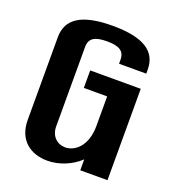

<svg xmlns="http://www.w3.org/2000/svg" viewBox="-131 -813 845 928"><g transform="rotate(20 291.0 -349.5)"><path d="M215 11C276 11 337 -14 382 -56V0H522V-470H262V-380H382V-228C382 -125 325 -79 275 -79C235 -79 200 -108 200 -160V-568C200 -615 231 -630 291 -630C351 -630 382 -615 382 -568V-548H522V-568C522 -662 451 -710 291 -710C132 -710 61 -662 60 -569V-142C60 -35 133 11 215 11Z"/></g></svg>

Font: Tanklager Original
Style: Regular
Weight: 400
Designer: Ariel Martín Pérez
Foundry: Tunera Type Foundry
Version: Version 1.000;Glyphs 3.3 (3310)